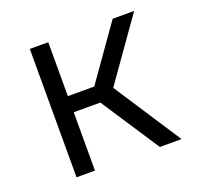

<svg xmlns="http://www.w3.org/2000/svg" viewBox="-102 -662 803 773"><g transform="rotate(-20 300.0 -275.0)"><path d="M179 0V-250H293L457 0H550L362 -288L547 -550H455L292 -319H179V-550H100V0Z"/></g></svg>

Font: Tekne LDO Light
Style: Regular
Weight: 300
Monospace: yes
Designer: Alessio Laiso, Mario Rullo, Paolo Rosset
Foundry: Alessio Laiso
Version: Version 1.000;hotconv 1.0.109;makeotfexe 2.5.65596